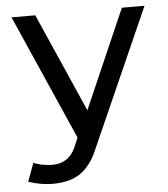

<svg xmlns="http://www.w3.org/2000/svg" viewBox="-51 -722 685 782"><g transform="rotate(-5 292.0 -331.0)"><path d="M299.8 -272 476.1 -675.8H568.8L315.9 -106Q289.1 -43.9 246.3 -14.9Q203.6 14.2 132.8 14.2Q85.4 14.2 34.2 -2.9L62 -78.1Q77.1 -70.8 99.1 -66.9Q121.1 -63 138.2 -63Q209 -63 236.8 -132.8L250 -165L24.9 -675.8H122.1Z"/></g></svg>

Font: Lorenzo Sans
Style: Regular
Weight: 400
Foundry: Intel Corporation
Version: Version 1.00; ttfautohint (v1.5)